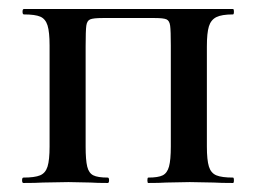

<svg xmlns="http://www.w3.org/2000/svg" viewBox="-20 -406 568 426"><path d="M497 0Q470 0 454 -1L401 -2L349 -1Q334 0 309 0Q307 0 307 -6Q307 -12 309 -12Q331 -12 341 -17Q351 -22 355 -36.5Q359 -51 359 -81V-305Q359 -338 357.5 -349Q356 -360 349.5 -363Q343 -366 323 -366H208Q187 -366 180 -363Q173 -360 171.5 -349Q170 -338 170 -303V-81Q170 -51 173.5 -36.5Q177 -22 187 -17Q197 -12 219 -12Q222 -12 222 -6Q222 0 219 0Q195 0 181 -1L132 -2L75 -1Q60 0 32 0Q29 0 29 -6Q29 -12 32 -12Q57 -12 69 -17Q81 -22 85.5 -36.5Q90 -51 90 -81V-305Q90 -335 85.5 -349.5Q81 -364 69.5 -369Q58 -374 33 -374Q30 -374 30 -380Q30 -386 33 -386H497Q499 -386 499 -380Q499 -374 497 -374Q472 -374 460 -368Q448 -362 443.5 -347.5Q439 -333 439 -303V-81Q439 -51 443.5 -36.5Q448 -22 460 -17Q472 -12 497 -12Q499 -12 499 -6Q499 0 497 0Z"/></svg>

Font: Cormorant Garamond SemiBold
Style: Regular
Weight: 600
Designer: Christian Thalmann (Catharsis Fonts)
Foundry: Catharsis Fonts
Version: Version 4.000